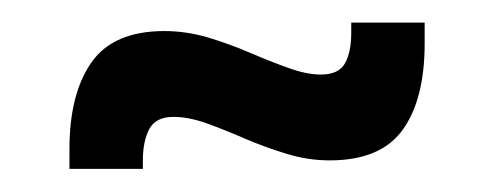

<svg xmlns="http://www.w3.org/2000/svg" viewBox="-20 -405 438 170"><path d="M272 -263Q252.5 -263 233.8 -268.8Q215 -274.5 197 -282.2Q179 -290 163 -295.8Q147 -301.5 133.5 -301.5Q118 -301.5 112.2 -290.8Q106.5 -280 106.5 -263V-255.5H41.5V-273Q41.5 -322 61 -349.8Q80.5 -377.5 125.5 -377.5Q145 -377.5 164.2 -371.8Q183.5 -366 201.5 -358.2Q219.5 -350.5 235.5 -344.8Q251.5 -339 264 -339Q280 -339 285.5 -349Q291 -359 291 -376V-385H356V-366.5Q356 -317 336.5 -290Q317 -263 272 -263Z"/></svg>

Font: Anek Latin Condensed Medium
Style: Regular
Weight: 500
Width: 3
Designer: Yesha Goshar
Foundry: Ek Type
Version: Version 1.003